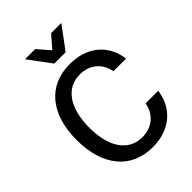

<svg xmlns="http://www.w3.org/2000/svg" viewBox="-268 -1057 1195 1195"><g transform="rotate(-45 330.0 -459.0)"><path d="M355 16C505 16 608 -70 627 -209H516C501 -126 439 -74 353 -74C233 -74 161 -177 161 -349C161 -522 233 -626 354 -626C439 -626 501 -574 516 -492H627C609 -631 505 -716 355 -716C165 -716 51 -579 51 -351C51 -122 166 16 355 16ZM179 -934 289 -786H389L499 -934H409L339 -853L269 -934Z"/></g></svg>

Font: Uncut Plan8
Style: Regular
Weight: 400
Designer: Kasper Nordkvist
Foundry: UNCUT.wtf
Version: Version 1.002;Glyphs 3.1.2 (3151)